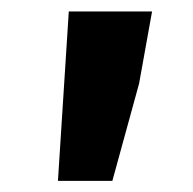

<svg xmlns="http://www.w3.org/2000/svg" viewBox="-20 -706 340 338"><path d="M82 -387.6 101.1 -685.8H247.7L224.9 -559.1L177.8 -387.6Z"/></svg>

Font: Source Sans Variable
Style: Regular
Weight: 200
Designer: Paul D. Hunt
Foundry: Adobe Systems Incorporated
Version: Version 3.006;hotconv 1.0.111;makeotfexe 2.5.65597